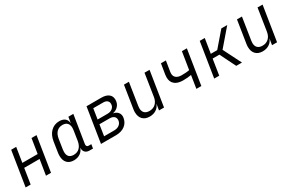

<svg xmlns="http://www.w3.org/2000/svg" viewBox="112 -1599 3977 2648"><g transform="rotate(-30 2100.0 -275.0)"><path d="M134 0H54L141 -550H221L184 -316H428L465 -550H545L458 0H378L417 -244H172Z M1137 -64 1127 0H1072Q1026 0 1001.5 -27Q977 -54 981 -99Q964 -48 921.5 -19Q879 10 820 10Q751 10 713.5 -30Q676 -70 676 -143Q676 -170 680 -194L705 -357Q720 -452 775 -506Q830 -560 911 -560Q969 -560 1001.5 -532Q1034 -504 1036 -453L1052 -550H1131L1061 -112Q1060 -108 1060 -101Q1060 -84 1068.5 -74Q1077 -64 1093 -64ZM1021 -353Q1024 -371 1024 -387Q1024 -438 998.5 -465.5Q973 -493 924 -493Q866 -493 830.5 -457Q795 -421 784 -353L760 -197Q757 -176 757 -159Q757 -57 855 -57Q913 -57 949.5 -93.5Q986 -130 997 -197Z M1608 -283Q1654 -274 1679.5 -246.5Q1705 -219 1705 -177Q1705 -170 1703 -156Q1691 -83 1635 -41.5Q1579 0 1492 0H1254L1341 -550H1577Q1651 -550 1691.5 -518.5Q1732 -487 1732 -431Q1732 -373 1698 -333.5Q1664 -294 1608 -283ZM1566 -480H1408L1382 -315H1539Q1588 -315 1619.5 -341Q1651 -367 1651 -411Q1651 -443 1628.5 -461.5Q1606 -480 1566 -480ZM1625 -172Q1625 -207 1600.5 -226.5Q1576 -246 1531 -246H1371L1344 -70H1503Q1553 -70 1585 -93.5Q1617 -117 1624 -157Q1625 -162 1625 -172Z M2265 -551 2345 -550 2258 0H2178L2194 -97H2193Q2175 -47 2131 -18.5Q2087 10 2027 10Q1956 10 1916.5 -31Q1877 -72 1877 -145Q1877 -170 1881 -193L1937 -550H2016L1961 -197Q1958 -178 1958 -161Q1958 -112 1985 -85.5Q2012 -59 2063 -59Q2122 -59 2161 -95.5Q2200 -132 2210 -197Z M2805 -203Q2749 -192 2675 -192Q2588 -192 2542 -231Q2496 -270 2496 -342Q2496 -361 2499 -382L2526 -550H2605L2578 -382Q2576 -366 2576 -358Q2576 -313 2606.5 -288.5Q2637 -264 2693 -264Q2730 -264 2757.5 -266Q2785 -268 2799 -270.5Q2813 -273 2816 -274L2860 -550H2939L2852 0H2773Z M3137 0H3057L3144 -550H3224L3187 -319H3289L3488 -550H3582L3355 -286L3499 0H3408L3284 -250H3176Z M4065 -551 4145 -550 4058 0H3978L3994 -97H3993Q3975 -47 3931 -18.5Q3887 10 3827 10Q3756 10 3716.5 -31Q3677 -72 3677 -145Q3677 -170 3681 -193L3737 -550H3816L3761 -197Q3758 -178 3758 -161Q3758 -112 3785 -85.5Q3812 -59 3863 -59Q3922 -59 3961 -95.5Q4000 -132 4010 -197Z"/></g></svg>

Font: JetBrains Mono Semi Light
Style: Italic
Weight: 350
Italic angle: -9°
Monospace: yes
Designer: Philipp Nurullin, Konstantin Bulenkov
Foundry: JetBrains
Version: 2.002